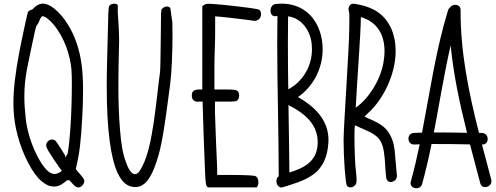

<svg xmlns="http://www.w3.org/2000/svg" viewBox="-20 -820 2701 1045"><path d="M407 200C419 200 430 191 436 178C438 173.5 439.1 169.6 439.1 165.7C439.1 155.9 431.9 146.1 414 126C399.1 109.3 392.9 102 392.9 97.9C392.9 97.6 392.9 97.3 393 97C413 16 421 -54 428 -188C430.7 -241.5 432 -287.6 432 -328.3C432 -440.6 421.5 -511.8 398 -583C374 -656 330 -726 285 -765C264 -783 253 -790 236 -796C228.4 -798.9 221 -800.2 214.1 -800.2C190.1 -800.2 170.9 -785.2 160 -772C151 -764 136 -766 131 -751C128 -743 96 -595 85 -536C63.5 -422.4 53 -335.2 53 -260C53 -209.4 57.8 -164.2 67 -120C87 -20 138 93 188 149C204 167 232 187 250 192C258.9 194.3 267 195.3 274.4 195.3C303.1 195.3 322.8 180 345 161H358L373 178C391 197 396 200 407 200ZM213 -732C215 -732 221 -729 227 -727C289 -686 341 -589 360 -498C369 -459 371 -430 371 -362C371 -211 361 -53 348 17L335 38V27C329 18 288 -52 278 -57C272.7 -59.7 267.6 -61 262.8 -61C254.9 -61 247.4 -57.4 240 -50C234 -43.6 231.4 -36.9 231.4 -29.8C231.4 -21.4 235 -12.3 241 -2C256 23 289 73 304 93L317 110C305.4 118.7 291.7 126.9 276.6 126.9C270.9 126.9 265 125.7 259 123C209 103 134 -45 120 -175C114.9 -221.9 112.5 -260.8 112.5 -296.2C112.5 -399 132.5 -471.2 163 -617C175 -675 177 -679 184 -687C193 -697 200 -732 213 -732Z M717 198C765 198 801 155 832 60C858 -17 872 -98 906 -360C914.1 -421.2 918.9 -532.4 918.9 -630.8C918.9 -654.6 918.6 -677.6 918 -699L907 -776C902.1 -782.1 895.5 -784.8 888.6 -784.8C878.7 -784.8 868.1 -779.3 861 -771C856 -763 856 -762 855 -610C854 -526 853 -444 851 -428C830 -274 813 -24 755 84C740.2 115.4 728.4 127.8 715 127.8C713 127.8 711 127.5 709 127C693 122 678 100 664 58C648 16 639 -40 633 -116C627.1 -191 624.3 -262 624.3 -354.2C624.3 -417 625.6 -489.7 628 -580C628.2 -587.6 628.3 -595.2 628.3 -602.8C628.3 -670.8 621 -734.8 621 -751V-792C616.2 -797.9 609.7 -800 602.8 -800C596.6 -800 590.1 -798.3 584 -796C570 -788 570 -785 568 -687C567 -637 565 -548 563 -488C561.6 -440.3 560.9 -395 560.9 -352.1C560.9 -120.3 581.3 39.4 621 123C646 175 675 198 717 198Z M1382 -770C1358 -776 1190 -796 1131 -799C1125.6 -799.3 1121 -799.5 1117 -799.5C1097 -799.5 1093.5 -795.2 1081 -786V-333H1065C1045 -333 1033 -328 1027 -318C1025 -311.4 1024 -305.1 1024 -299.1C1024 -280.4 1034.3 -266.4 1056.5 -266.4C1059.1 -266.4 1062 -266.6 1065 -267H1083V-256C1083 -226 1092 22 1096 116C1099 180 1100 192 1112 200H1377C1383.3 194.1 1386.4 183.2 1386.4 172.2C1386.4 158.7 1381.8 144.9 1373 140C1365 135 1334 133 1243 132H1162V96C1160 51 1152 -129 1150 -207V-267H1205C1265 -267 1269 -267 1277 -281C1280.3 -285.6 1281.8 -292.9 1281.8 -300.1C1281.8 -308.4 1279.7 -316.7 1276 -321C1266 -332 1258 -333 1202 -333H1147V-438C1146.9 -443.3 1146.9 -448.8 1146.9 -454.5C1146.9 -511.9 1151 -589.7 1151 -637V-731C1165 -731 1282 -718 1326 -712C1349.8 -708.2 1361.1 -706.5 1367.8 -706.5C1373.4 -706.5 1375.9 -707.7 1380 -710C1393.3 -714.3 1401 -729.3 1401 -743.3C1401 -755.7 1395.1 -767.2 1382 -770Z M1602 -292C1681.4 -346.5 1736.1 -442.8 1736.1 -551.8C1736.1 -560.8 1735.8 -569.8 1735 -579C1730 -642 1705 -703 1662 -744C1619.9 -783.7 1566.8 -800.1 1513.5 -800.1C1502.3 -800.1 1491.1 -799.4 1480 -798C1461.5 -796 1452.2 -778.2 1452.2 -761.6C1452.2 -746.2 1460.2 -731.7 1476.2 -731.7C1477.4 -731.7 1478.7 -731.8 1480 -732C1483 -732 1486 -733 1490 -733C1489.1 -682.8 1488.8 -632.7 1488.8 -582.6C1488.8 -342 1497 -101.8 1497 139C1488.4 145.2 1484.5 155.5 1484.5 165.9C1484.5 182.9 1495 200.3 1511.9 200.3C1514.4 200.3 1517.1 199.9 1520 199C1575 181 1631 167 1680 133C1737 95 1762 33 1767 -39C1767.5 -45.6 1767.8 -52.1 1767.8 -58.5C1767.8 -171.3 1686.2 -243.7 1602 -292ZM1677 -573C1677.6 -565.6 1677.9 -558.3 1677.9 -551.1C1677.9 -456.1 1624.3 -373 1549 -334C1547.8 -416.2 1546.9 -498 1546.9 -579.7C1546.9 -630.2 1547.2 -680.6 1548 -731C1623 -722 1673 -649 1677 -573ZM1709 -39C1706 62 1629 96 1555 119C1554 -3 1552 -125 1550 -248C1627.2 -208.9 1709.1 -150.8 1709.1 -46.4C1709.1 -44 1709.1 -41.5 1709 -39Z M2107 -670C2074 -738 2019 -778 1933 -795C1918.6 -798.2 1909.3 -799.7 1902.6 -799.7C1894.5 -799.7 1890.4 -797.4 1886 -793C1879.9 -787.6 1877 -779.5 1877 -770.7C1877 -766.5 1877.7 -762.2 1879 -758C1880.9 -752.3 1881.6 -745 1881.6 -723.6C1881.6 -711.2 1881.4 -694.2 1881 -670C1881 -562 1850 -135 1850 -57C1850 41 1860 178 1868 190C1872.2 196.8 1879.5 199.9 1887.3 199.9C1898 199.9 1909.6 194 1916 183C1919.3 177.5 1920.8 172 1920.8 160.6C1920.8 151.4 1919.8 138.2 1918 118C1912.4 82.9 1909.2 -12.2 1909.2 -76.6C1909.2 -103.9 1909.8 -125.7 1911 -135C1912 -138 1913 -138 1922 -134C1927 -131 1944 -123 1959 -117C2056 -76 2070 -50 2077 90C2079 117 2081 144 2082 149C2085.6 162.7 2094.4 170.7 2106.2 170.7C2110.7 170.7 2115.7 169.5 2121 167C2133 161.4 2140.5 152 2140.5 135.7C2140.5 131.6 2140 127 2139 122C2138 112 2135 82 2133 55C2128 -20 2122 -48 2105 -82C2085 -122 2056 -145 1993 -172C1978 -179 1965 -185 1964 -185C1964 -186 1975 -197 1990 -211C2062 -277 2133.4 -411.1 2133.4 -542.3C2133.4 -586.1 2125.5 -629.5 2107 -670ZM1944 -727C2027.5 -703.3 2072.8 -637.3 2072.8 -541.8C2072.8 -520.6 2070.5 -498 2066 -474C2048 -380 1985 -281 1916 -234C1923 -376 1944 -639 1944 -727Z M2653.7 157.2C2637 93.8 2619.8 30.3 2603.2 -33.5C2645.7 -30.3 2644.2 -96.2 2602.3 -96.4C2597.2 -96.4 2592.1 -96.5 2587 -96.5C2531.3 -315.9 2485.3 -538.1 2486.9 -765.1C2487.1 -798.9 2443.8 -802.1 2428.9 -779C2424.2 -775.2 2420.3 -769.9 2418.2 -762.8C2351.5 -545.7 2320.3 -320.6 2277 -98.2C2261.9 -97.8 2246.8 -97.2 2231.8 -96.4C2191.2 -94.3 2194.7 -31.4 2235.2 -33.5C2244.9 -34 2254.6 -34.3 2264.3 -34.6C2250.2 33.3 2234.5 100.9 2216 167.8C2205.1 207.1 2266.8 220.1 2277.6 181.1C2297.5 109.3 2314 36.7 2328.9 -36.2C2398.6 -36.9 2468.3 -35.1 2538 -34.1C2556.4 36.6 2575.4 107.1 2593.9 177.3C2604.2 216.6 2664 196.3 2653.7 157.2ZM2521.9 -97.2C2461.7 -98.2 2401.6 -99.5 2341.4 -99.2C2371.8 -257.1 2396.6 -416.3 2432.8 -572.9C2448.3 -412.5 2482.5 -254.1 2521.9 -97.2Z"/></svg>

Font: DIARIO_DE_ANDY
Style: Regular
Weight: 400
Version: Version 001.000